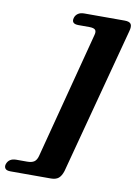

<svg xmlns="http://www.w3.org/2000/svg" viewBox="-184 -814 710 1001"><g transform="rotate(10 170.5 -313.0)"><path d="M76 21 250.5 -648Q257 -669.5 249.2 -678.2Q241.5 -687 216.5 -687H160Q120 -687 129.5 -720Q133.5 -734 146 -743Q158.5 -752 179.5 -752H393Q419.5 -752 426.8 -739.8Q434 -727.5 426.5 -701.5L220.5 75Q212 101.5 197.8 113.5Q183.5 125.5 157 125.5H-56.5Q-77.5 125.5 -84.5 116.2Q-91.5 107 -87.5 93Q-76.5 60.5 -37.5 60.5H19.5Q44 60.5 57 51.8Q70 43 76 21Z"/></g></svg>

Font: Fraunces
Style: Italic
Weight: 900
Italic angle: -16°
Version: Version 1.000;[0bf87f6ff]